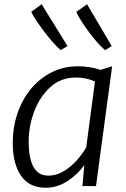

<svg xmlns="http://www.w3.org/2000/svg" viewBox="-20 -876 592 904"><path d="M195 8Q118 8 79 -48.5Q40 -105 40 -203Q40 -275.5 61.8 -340.5Q83.5 -405.5 124.2 -455.8Q165 -506 222 -535Q279 -564 349 -564Q372.5 -564 400.5 -559.8Q428.5 -555.5 453 -547L508 -564L432 0H368L377 -99Q346.5 -55.5 298.2 -23.8Q250 8 195 8ZM207 -49Q244.5 -49 278.5 -69Q312.5 -89 340 -119.5Q367.5 -150 386 -182L427 -492Q387.5 -511 337 -511Q266.5 -511 217 -466Q167 -420.5 141 -350.8Q115 -281 115 -211Q115 -49 207 -49ZM266 -640Q251 -652 230.5 -675.2Q210 -698.5 189 -726Q168 -753.5 151.2 -778.8Q134.5 -804 127 -820L176 -856L298 -659ZM475 -640Q453.5 -657.5 427 -689.2Q400.5 -721 376.5 -756.2Q352.5 -791.5 339 -820L390 -856L506 -659Z"/></svg>

Font: Merriweather Sans Light
Style: Italic
Weight: 300
Italic angle: -7.5°
Designer: Eben Sorkin
Foundry: Eben Sorkin
Version: Version 2.001; ttfautohint (v1.8.3)